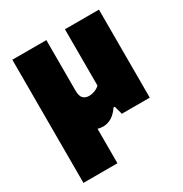

<svg xmlns="http://www.w3.org/2000/svg" viewBox="-177 -685 990 1039"><g transform="rotate(-30 318.0 -165.0)"><path d="M291 9.5Q252 9.5 221.5 -13.5Q191 -36.5 173.5 -87Q156 -137.5 156 -219.5V-350H258V-235Q258 -199 271.8 -185.5Q285.5 -172 308.5 -172Q320.5 -172 332.8 -175.2Q345 -178.5 356 -184.5Q367 -190.5 374.5 -198V-550H587V0H412.5L398.5 -52H390.5Q370.5 -22 345.5 -6.2Q320.5 9.5 291 9.5ZM45.5 220V-549.5H258V220Z"/></g></svg>

Font: Encode Sans Condensed Thin Black
Style: Regular
Weight: 900
Version: Version 3.002